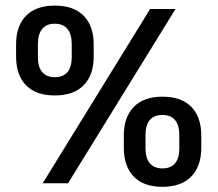

<svg xmlns="http://www.w3.org/2000/svg" viewBox="-20 -672 798 704"><path d="M136.5 0 530.5 -639H623.5L229.5 0ZM575.5 13Q506.5 13 470.2 -24.8Q434 -62.5 434 -130.5V-175Q434 -242.5 470.5 -280Q507 -317.5 575.5 -317.5Q644.5 -317.5 681.2 -280.5Q718 -243.5 718 -175V-130.5Q718 -62.5 681.2 -24.8Q644.5 13 575.5 13ZM575.5 -54.5Q606.5 -54.5 622 -73.2Q637.5 -92 637.5 -128.5V-176.5Q637.5 -213 621.8 -231.8Q606 -250.5 575.5 -250.5Q545 -250.5 529.2 -231.8Q513.5 -213 513.5 -176.5V-128.5Q513.5 -92 529.5 -73.2Q545.5 -54.5 575.5 -54.5ZM181 -322Q112 -322 75.5 -359.2Q39 -396.5 39 -464.5V-509.5Q39 -577 75.5 -614.2Q112 -651.5 181 -651.5Q250 -651.5 286.8 -614.2Q323.5 -577 323.5 -509.5V-464.5Q323.5 -397 286.8 -359.5Q250 -322 181 -322ZM181 -389Q211.5 -389 227.2 -407.5Q243 -426 243 -462.5V-511Q243 -547 227.2 -566Q211.5 -585 181 -585Q150.5 -585 134.8 -566Q119 -547 119 -511V-462.5Q119 -426 135 -407.5Q151 -389 181 -389Z"/></svg>

Font: Anek Gurmukhi Medium
Style: Regular
Weight: 500
Designer: Sarang Kulkarni (Gurmukhi), Yesha Goshar (Latin)
Foundry: Ek Type
Version: Version 1.003